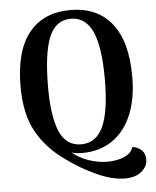

<svg xmlns="http://www.w3.org/2000/svg" viewBox="-58 -759 786 969"><g transform="rotate(-5 334.5 -274.5)"><path d="M239 34Q148 -31 99.5 -120Q51 -209 51 -347Q51 -527 124.5 -618.5Q198 -710 334 -710Q470 -710 543.5 -618.5Q617 -527 617 -348Q617 -234 582 -152.5Q547 -71 483 -28.5Q419 14 333 14Q303 14 278 7Q313 36 360.5 52.5Q408 69 455 69Q505 69 541.5 52.5Q578 36 586 6Q616 10 633.5 27.5Q651 45 651 73Q651 110 620 135.5Q589 161 536 161Q472 161 392 124.5Q312 88 239 34ZM478 -349Q478 -513 442.5 -589.5Q407 -666 333 -666Q256 -666 222.5 -584Q189 -502 189 -328Q189 -185 221.5 -107.5Q254 -30 331 -30Q406 -30 442 -106.5Q478 -183 478 -349Z"/></g></svg>

Font: Arima Madurai ExtraBold
Style: Regular
Weight: 800
Designer: Joana Correia and Natanael Gama
Foundry: NDISCOVER
Version: Version 1.020